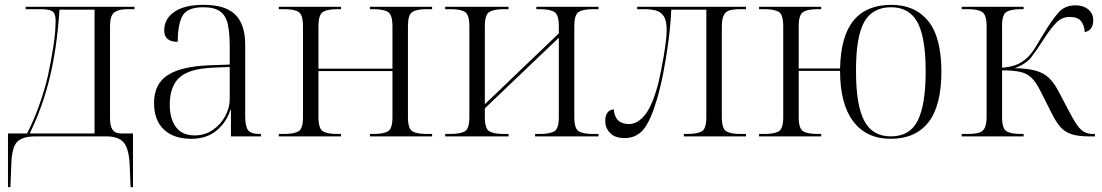

<svg xmlns="http://www.w3.org/2000/svg" viewBox="-20 -564 4558 794"><path d="M13 210V-12H92Q121 -69 142.5 -130Q164 -191 178 -250Q192 -315 201 -374Q210 -433 210 -479Q210 -509 196 -517.5Q182 -526 149 -526H86V-536H536V-526H505Q471 -526 453 -513Q435 -500 435 -456V-75Q435 -43 445.5 -27.5Q456 -12 482 -12H530V210H520L516 112Q512 47 490 23.5Q468 0 420 0H127Q72 0 50.5 23Q29 46 27 111L23 210ZM103 -12H371V-524H226Q216 -369 186.5 -246Q157 -123 103 -12Z M771 10Q698 10 657.5 -28.5Q617 -67 617 -138Q617 -217 674 -253.5Q731 -290 847 -294L930 -297V-372Q930 -425 922.5 -461.5Q915 -498 891.5 -516Q868 -534 820 -534Q755 -534 735 -499Q715 -464 715 -391Q659 -391 659 -438Q659 -486 701 -515Q743 -544 822 -544Q912 -544 953 -503.5Q994 -463 994 -379V-86Q994 -41 1006 -25.5Q1018 -10 1055 -10H1059V0H935V-110H933Q917 -59 876 -24.5Q835 10 771 10ZM785 -4Q826 -4 859 -26Q892 -48 911 -83Q930 -118 930 -155V-287L857 -284Q759 -279 720.5 -242Q682 -205 682 -131Q682 -73 707.5 -38.5Q733 -4 785 -4Z M1133 0V-10H1154Q1196 -10 1214.5 -21Q1233 -32 1233 -80V-455Q1233 -503 1215 -514.5Q1197 -526 1157 -526H1133V-536H1390V-526H1375Q1334 -526 1315.5 -514.5Q1297 -503 1297 -456V-280H1603V-455Q1603 -503 1584.5 -514.5Q1566 -526 1525 -526H1510V-536H1767V-526H1745Q1703 -526 1685 -514.5Q1667 -503 1667 -456V-80Q1667 -32 1685.5 -21Q1704 -10 1745 -10H1767V0H1510V-10H1524Q1566 -10 1584.5 -21Q1603 -32 1603 -80V-270H1297V-80Q1297 -32 1315.5 -21Q1334 -10 1375 -10H1390V0Z M1821 0V-10H1842Q1884 -10 1902.5 -21Q1921 -32 1921 -80V-455Q1921 -503 1903 -514.5Q1885 -526 1844 -526H1821V-536H2083V-526H2062Q2022 -526 2003.5 -514.5Q1985 -503 1985 -456V-133L2291 -426V-455Q2291 -503 2272.5 -514.5Q2254 -526 2213 -526H2198V-536H2455V-526H2433Q2391 -526 2373 -514.5Q2355 -503 2355 -456V-80Q2355 -32 2373.5 -21Q2392 -10 2433 -10H2455V0H2193V-10H2212Q2254 -10 2272.5 -21Q2291 -32 2291 -80V-408L1985 -116V-80Q1985 -32 2003.5 -21Q2022 -10 2064 -10H2083V0Z M2563 7Q2523 7 2503 -14Q2483 -35 2483 -63Q2483 -108 2518 -112Q2523 -51 2581 -51Q2616 -51 2646.5 -88Q2677 -125 2702 -218Q2707 -239 2713 -268.5Q2719 -298 2724.5 -330.5Q2730 -363 2733.5 -392Q2737 -421 2737 -440Q2737 -479 2724.5 -497.5Q2712 -516 2691 -521Q2670 -526 2645 -526H2615V-536H3065V-526H3044Q3015 -526 2998 -521.5Q2981 -517 2973 -501Q2965 -485 2965 -451V-80Q2965 -32 2983.5 -21Q3002 -10 3043 -10H3065V0H2808V-10H2821Q2864 -10 2882.5 -21Q2901 -32 2901 -80V-524H2756Q2753 -460 2744 -391.5Q2735 -323 2722.5 -260Q2710 -197 2696 -151Q2670 -63 2640.5 -28Q2611 7 2563 7Z M3663 10Q3563 10 3508.5 -62Q3454 -134 3454 -271H3283V-80Q3283 -32 3301.5 -21Q3320 -10 3362 -10H3376V0H3119V-10H3141Q3182 -10 3200.5 -21Q3219 -32 3219 -80V-455Q3219 -503 3201 -514.5Q3183 -526 3142 -526H3119V-536H3376V-526H3360Q3320 -526 3301.5 -514.5Q3283 -503 3283 -456V-281H3454Q3457 -416 3510.5 -480Q3564 -544 3666 -544Q3764 -544 3818.5 -477Q3873 -410 3873 -268Q3873 -127 3819.5 -58.5Q3766 10 3663 10ZM3664 0Q3743 0 3775.5 -66Q3808 -132 3808 -268Q3808 -410 3774 -472Q3740 -534 3665 -534Q3587 -534 3553 -471.5Q3519 -409 3520 -268Q3520 -129 3554 -64.5Q3588 0 3664 0Z M3957 0V-10H3980Q4009 -10 4026.5 -14.5Q4044 -19 4052 -34.5Q4060 -50 4060 -83V-455Q4060 -503 4041.5 -514.5Q4023 -526 3984 -526H3957V-536H4213V-526H4202Q4161 -526 4142.5 -515Q4124 -504 4124 -458V-284Q4155 -286 4181 -295.5Q4207 -305 4230 -327Q4247 -344 4262.5 -369.5Q4278 -395 4298 -428Q4332 -484 4358 -513Q4384 -542 4428 -542Q4460 -542 4480.5 -525Q4501 -508 4501 -480Q4501 -439 4466 -431Q4464 -459 4450.5 -476.5Q4437 -494 4403 -494Q4372 -494 4348.5 -470.5Q4325 -447 4295 -400Q4269 -359 4246 -329Q4223 -299 4176 -282Q4229 -281 4262 -272Q4295 -263 4316.5 -243Q4338 -223 4356 -189L4396 -113Q4417 -72 4432 -50Q4447 -28 4462.5 -19Q4478 -10 4500 -10H4508V0H4483Q4439 0 4411.5 -9Q4384 -18 4366.5 -37.5Q4349 -57 4333 -88L4284 -185Q4265 -224 4245.5 -242.5Q4226 -261 4198 -267Q4170 -273 4124 -273V-80Q4124 -32 4142.5 -21Q4161 -10 4202 -10H4213V0Z"/></svg>

Font: Noto Serif Display Light
Style: Regular
Weight: 300
Designer: Monotype Design Team
Foundry: Monotype Imaging Inc.
Version: Version 2.009